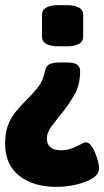

<svg xmlns="http://www.w3.org/2000/svg" viewBox="-27 -545 407 750"><path d="M232 -301Q261 -301 273.5 -293Q286 -285 286 -267Q286 -214 263.5 -174.5Q241 -135 213 -101Q190 -73 173 -49.5Q156 -26 156 -5Q156 42 211 42Q234 42 253.5 34.5Q273 27 287.5 19Q302 11 309 11Q319 11 328.5 23Q338 35 345 52.5Q352 70 356 86Q360 102 360 111Q360 136 333.5 152Q307 168 268.5 176.5Q230 185 194 185Q103 185 48 141.5Q-7 98 -7 16Q-7 -27 4.5 -56.5Q16 -86 34 -108Q52 -130 72 -150Q98 -175 120 -202.5Q142 -230 149 -269Q153 -288 167 -294.5Q181 -301 209 -301ZM231 -525Q298 -525 298 -487V-402Q298 -364 231 -364H204Q137 -364 137 -402V-487Q137 -525 204 -525Z"/></svg>

Font: Asap Condensed ExtraBold
Style: Regular
Weight: 800
Width: 3
Designer: Pablo Cosgaya
Foundry: Omnibus-Type
Version: Version 3.001; ttfautohint (v1.8.4.7-5d5b)